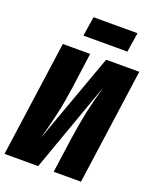

<svg xmlns="http://www.w3.org/2000/svg" viewBox="-162 -990 880 1083"><g transform="rotate(20 278.0 -448.0)"><path d="M459 0H295L324 -207Q338 -303 353.5 -375.5Q369 -448 396 -544L202 0H0L97 -695H261L233 -488Q220 -395 204 -323Q188 -251 162 -156L357 -695H556ZM454 -779H190L208 -896H472Z"/></g></svg>

Font: Fira Sans Extra Condensed ExtraBold
Style: Italic
Weight: 800
Width: 3
Italic angle: -8°
Designer: Carrois Corporate & Edenspiekermann AG
Foundry: Carrois Corporate GbR & Edenspiekermann AG
Version: Version 4.203